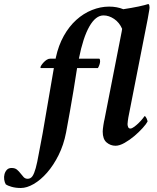

<svg xmlns="http://www.w3.org/2000/svg" viewBox="-162 -720 785 959"><path d="M383 -687Q422 -687 454 -674Q474 -677 493.5 -680.5Q513 -684 530 -687.5Q547 -691 560 -694.5Q573 -698 579 -700Q583 -698 584 -692Q585 -686 585 -681Q585 -678 583.5 -669.5Q582 -661 580 -649.5Q578 -638 576 -626.5Q574 -615 572 -606L479 -133Q478 -128 476.5 -116Q475 -104 475 -100Q475 -93 478 -85.5Q481 -78 489 -78Q497 -78 509 -87Q521 -96 532 -107Q543 -118 551 -128Q559 -138 560 -140Q565 -140 570 -129Q575 -118 575 -113Q569 -101 550.5 -80.5Q532 -60 509 -40.5Q486 -21 460.5 -6.5Q435 8 415 8Q390 8 370.5 -8.5Q351 -25 351 -63Q351 -68 352 -77Q353 -86 354.5 -95.5Q356 -105 357.5 -113Q359 -121 360 -124L446 -563Q446 -564 447 -569.5Q448 -575 448 -576Q434 -608 408 -625.5Q382 -643 355 -643Q316 -643 284.5 -588Q253 -533 232 -427H333Q336 -427 337 -422.5Q338 -418 338 -414Q338 -406 334.5 -396Q331 -386 327 -380H223Q214 -323 205 -267Q197 -218 187 -162Q177 -106 168 -58Q156 4 130.5 55Q105 106 73 142.5Q41 179 6.5 199Q-28 219 -58 219Q-84 219 -104.5 213Q-125 207 -133 201Q-139 191 -141 177Q-143 163 -139.5 150Q-136 137 -127.5 128Q-119 119 -104 119Q-87 119 -77 127.5Q-67 136 -59.5 146Q-52 156 -44 164.5Q-36 173 -24 173Q-9 173 0 160Q9 147 16.5 119.5Q24 92 31.5 49Q39 6 51 -54L107 -380H42Q40 -381 40 -383Q40 -387 44.5 -394Q49 -401 56 -408.5Q63 -416 71.5 -421.5Q80 -427 89 -427H116Q116 -429 116.5 -430Q117 -431 117 -433Q130 -493 156.5 -540.5Q183 -588 219 -620.5Q255 -653 297.5 -670Q340 -687 383 -687Z"/></svg>

Font: Vermiglione
Style: Bold Italic
Weight: 700
Italic angle: -11°
Version: Version 1.000